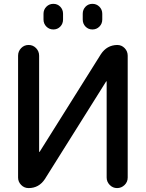

<svg xmlns="http://www.w3.org/2000/svg" viewBox="-20 -960 743 980"><path d="M402.3 -889.6Q402.3 -911.1 416.5 -925.8Q430.7 -940.4 451.7 -940.4Q472.7 -940.4 487.3 -925.8Q502 -911.1 502 -889.6V-860.4Q502 -838.9 487.3 -824.2Q472.7 -809.6 451.7 -809.6Q430.7 -809.6 416.5 -824.2Q402.3 -838.9 402.3 -860.4ZM202.1 -889.6Q202.1 -911.1 216.8 -925.8Q231.4 -940.4 252.4 -940.4Q273.4 -940.4 287.6 -925.8Q301.8 -911.1 301.8 -889.6V-860.4Q301.8 -838.9 287.6 -824.2Q273.4 -809.6 252.4 -809.6Q231.4 -809.6 216.8 -824.2Q202.1 -838.9 202.1 -860.4ZM126 0Q103.5 0 87.9 -16.1Q72.3 -32.2 72.3 -53.7V-675.8Q72.3 -698.2 87.9 -714.4Q103.5 -730.5 126 -730.5Q148.4 -730.5 164.1 -714.4Q179.7 -698.2 179.7 -675.8V-185.5Q179.7 -184.6 180.7 -184.6Q182.6 -184.6 182.6 -185.5L495.1 -683.6Q525.4 -729.5 578.1 -730.5Q600.6 -730.5 616.2 -714.4Q631.8 -698.2 631.8 -675.8V-53.7Q631.8 -31.2 615.7 -15.6Q599.6 0 577.6 0Q555.7 0 540 -16.1Q524.4 -32.2 524.4 -53.7V-543.9Q524.4 -544.9 523.4 -544.9Q521.5 -544.9 521.5 -543.9L209 -45.9Q178.7 0 126 0Z"/></svg>

Font: Rounded Mgen+ 2p medium
Style: Regular
Weight: 500
Designer: [Source Han Sans]
Ryoko NISHIZUKA  (kana & ideographs); Paul D. Hunt (Latin, Greek & Cyrillic); Wenlong ZHANG  (bopomofo
Version: Version 1.059.20150602